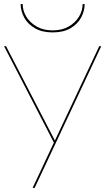

<svg xmlns="http://www.w3.org/2000/svg" viewBox="-20 -928 520 948"><path d="M82 -908H92Q92 -875 110 -845.5Q128 -816 161 -797Q194 -778 240 -778Q286 -778 319 -797Q352 -816 370 -845.5Q388 -875 388 -908H398Q398 -874 380.5 -841.5Q363 -809 328 -788.5Q293 -768 240 -768Q188 -768 152.5 -788.5Q117 -809 99.5 -841.5Q82 -874 82 -908ZM480 -700 151 0H141L246 -224L0 -700H10L251 -234L470 -700Z"/></svg>

Font: Jost* Hairline
Style: Regular
Weight: 100
Version: Version 3.7